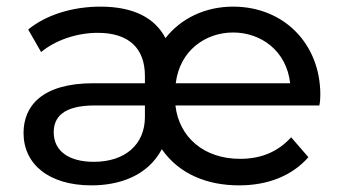

<svg xmlns="http://www.w3.org/2000/svg" viewBox="-20 -554 1029 579"><path d="M417 -201C417 -119 358 -66 263 -66C187 -66 142 -99 142 -155C142 -200 170 -236 266 -236H417ZM510 -303C522 -402 600 -456 683 -456C767 -456 844 -401 855 -303ZM256 5C339 5 425 -23 468 -104C520 -29 605 5 701 5C788 5 861 -24 910 -80L858 -140C818 -96 767 -75 704 -75C595 -75 520 -140 509 -236H943C945 -245 946 -255 946 -268C946 -423 835 -534 683 -534C598 -534 525 -498 479 -439C447 -501 381 -534 283 -534C200 -534 120 -510 65 -465L104 -397C146 -432 210 -455 275 -455C369 -455 417 -408 417 -325V-303H262C105 -303 51 -233 51 -153C51 -59 127 5 256 5Z"/></svg>

Font: Montserrat-Alt1 Med
Style: Regular
Weight: 500
Designer: Differentunic
Foundry: Differentunic
Version: Version 7.222